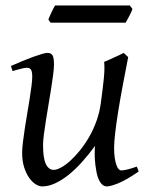

<svg xmlns="http://www.w3.org/2000/svg" viewBox="-20 -646 539 686"><path d="M318.4 -94.7V-105Q318.4 -108.4 318.6 -110.8Q318.8 -113.3 318.8 -116.2L319.8 -125Q296.9 -93.8 272.9 -67.1Q249 -40.5 224.9 -21.2Q200.7 -2 177 9Q153.3 20 130.9 20Q120.1 20 107.7 12.5Q95.2 4.9 84.5 -10.3Q73.7 -25.4 66.4 -47.9Q59.1 -70.3 59.1 -100.1Q59.1 -114.7 61.8 -137.2Q64.5 -159.7 68.4 -185.5Q72.3 -211.4 77.1 -239.3Q82 -267.1 85.9 -292.5Q89.8 -317.9 92.5 -338.6Q95.2 -359.4 95.2 -371.1Q95.2 -382.3 93.8 -388.9Q92.3 -395.5 89.6 -398.7Q86.9 -401.9 83.3 -402.8Q79.6 -403.8 75.2 -403.8Q70.8 -403.8 62.5 -402.1Q54.2 -400.4 45.9 -397.9Q36.1 -395.5 24.9 -392.1L19 -410.2Q39.6 -419.4 60.3 -428Q81.1 -436.5 98.6 -442.9Q116.2 -449.2 129.6 -453.1Q143.1 -457 148.9 -457Q163.1 -457 168 -447.8Q172.9 -438.5 172.9 -416Q172.9 -401.9 169.9 -378.9Q167 -356 162.6 -328.6Q158.2 -301.3 153.3 -272Q148.4 -242.7 144 -215.3Q139.6 -188 136.7 -165Q133.8 -142.1 133.8 -127.9Q133.8 -81.1 143.8 -60.1Q153.8 -39.1 171.9 -39.1Q182.6 -39.1 198 -47.4Q213.4 -55.7 230.5 -71Q247.6 -86.4 265.1 -107.9Q282.7 -129.4 298.1 -156Q313.5 -182.6 324.7 -213.6Q335.9 -244.6 340.3 -278.3Q347.7 -332.5 351.1 -366.9Q354.5 -401.4 352.1 -424.8Q359.4 -427.7 368.9 -432.1Q378.4 -436.5 388.2 -440.9Q397.9 -445.3 407 -449.5Q416 -453.6 421.9 -457L438 -441.9Q427.7 -390.1 418.5 -340.3Q409.2 -290.5 402.3 -247.8Q395.5 -205.1 391.6 -171.4Q387.7 -137.7 387.7 -118.7Q387.7 -96.2 390.1 -80.8Q392.6 -65.4 396.2 -55.7Q399.9 -45.9 404.3 -41.5Q408.7 -37.1 412.6 -37.1Q420.9 -37.1 434.6 -40.3Q448.2 -43.5 468.8 -50.8L475.6 -33.2Q429.7 -2 402.1 9Q374.5 20 362.3 20Q352.1 20 344.7 12.9Q337.4 5.9 332.5 -5.4Q327.6 -16.6 325 -30Q322.3 -43.5 320.8 -56.2Q319.3 -68.8 318.8 -79.3Q318.4 -89.8 318.4 -94.7ZM453.1 -614.3Q451.7 -608.9 448.5 -602.1Q445.3 -595.2 441.7 -588.4Q438 -581.5 434.6 -575.2Q431.2 -568.8 428.7 -564.9H160.6L152.8 -576.7Q154.8 -581.5 157.7 -588.1Q160.6 -594.7 163.8 -601.6Q167 -608.4 170.4 -615Q173.8 -621.6 176.8 -626.5H443.8Z"/></svg>

Font: Gentium Plus
Style: Italic
Weight: 400
Italic angle: -8°
Designer: J. Victor Gaultney, Annie Olsen, Iska Routamaa
Foundry: SIL International
Version: Version 1.510